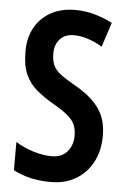

<svg xmlns="http://www.w3.org/2000/svg" viewBox="-53 -763 535 812"><g transform="rotate(5 214.5 -357.0)"><path d="M396 -204Q396 -141 371 -93Q346 -45 300.5 -17.5Q255 10 194 10Q149 10 110 1.5Q71 -7 34 -26V-146Q71 -123 112 -111Q153 -99 188 -99Q231 -99 254 -126.5Q277 -154 277 -193Q277 -220 268.5 -240Q260 -260 238 -278.5Q216 -297 176 -320Q134 -344 103 -370.5Q72 -397 55.5 -434Q39 -471 39 -528Q38 -587 62 -631Q86 -675 130 -699.5Q174 -724 234 -724Q277 -724 317 -712.5Q357 -701 392 -683L358 -579Q293 -617 238 -617Q199 -617 178 -593.5Q157 -570 157 -534Q157 -504 165.5 -484Q174 -464 196.5 -446.5Q219 -429 260 -406Q328 -368 362 -321Q396 -274 396 -204Z"/></g></svg>

Font: Noto Sans Lao UI ExtCond SemBd
Style: Regular
Weight: 600
Width: 2
Designer: Monotype Design Team
Foundry: Monotype Imaging Inc.
Version: Version 2.000; ttfautohint (v1.8.4.7-5d5b)